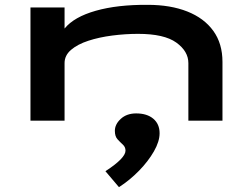

<svg xmlns="http://www.w3.org/2000/svg" viewBox="-20 -499 1040 794"><path d="M106 0V-468H247V-381Q286 -429 376 -454.5Q466 -480 591 -479Q685 -479 754.5 -451.5Q824 -424 862 -371.5Q900 -319 900 -243V0H759V-238Q759 -287 709 -323Q659 -359 551 -359Q498 -359 444 -352Q390 -345 345.5 -330.5Q301 -316 274 -293Q247 -270 247 -238V0ZM472 275 416 209Q499 155 499 124Q499 109 488 99Q477 89 466 77Q455 65 455 42Q455 15 479.5 -7.5Q504 -30 543 -30Q588 -30 614 -8Q640 14 640 52Q640 86 616.5 127Q593 168 555 207Q517 246 472 275Z"/></svg>

Font: Inconsolata UltraExpanded ExtraBold
Style: Regular
Weight: 800
Width: 9
Monospace: yes
Designer: Raph Levien, Cyreal, Brenton Simpson
Foundry: Raph Levien, Cyreal, Google
Version: Version 3.001; ttfautohint (v1.8.2.53-6de2)